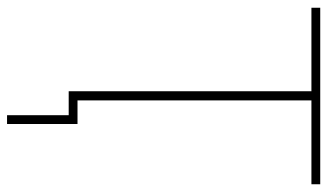

<svg xmlns="http://www.w3.org/2000/svg" viewBox="-212 -542 929 545"><g transform="rotate(90 252.5 -269.5)"><path d="M307 175V0H239V-689H2V-714H503V-689H265V-25H332V175Z"/></g></svg>

Font: Noto Sans UI Thin
Style: Regular
Weight: 250
Designer: Monotype Design Team
Foundry: Monotype Imaging Inc.
Version: Version 1.901